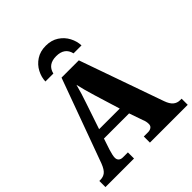

<svg xmlns="http://www.w3.org/2000/svg" viewBox="-246 -1100 1264 1264"><g transform="rotate(-45 386.0 -468.0)"><path d="M6 -57H15Q43 -57 62 -72Q81 -87 97 -128L311 -714H472L679 -127Q692 -90 711.5 -73.5Q731 -57 758 -57H772V0H420V-57H460Q477 -57 489.5 -65.5Q502 -74 502 -92Q502 -116 492 -138L459 -233H225L199 -155Q186 -113 186 -93Q186 -76 196.5 -66.5Q207 -57 226 -57H272V0H6ZM438 -299 383 -478Q360 -553 347 -611Q331 -549 307 -480L246 -299ZM386 -936Q438 -936 475.5 -911.5Q513 -887 533 -848.5Q553 -810 554 -771H480Q464 -839 386 -839Q308 -839 292 -771H218Q219 -810 239 -848.5Q259 -887 296.5 -911.5Q334 -936 386 -936Z"/></g></svg>

Font: Noto Serif ExtraBold
Style: Regular
Weight: 800
Designer: Monotype Design Team
Foundry: Monotype Imaging Inc.
Version: Version 1.001